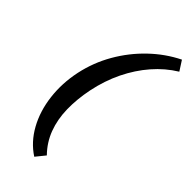

<svg xmlns="http://www.w3.org/2000/svg" viewBox="-292 -764 1036 1036"><g transform="rotate(45 225.5 -246.0)"><path d="M222 221Q154 177 112 101Q70 25 58.5 -70.5Q47 -166 68 -265Q89 -363 138.5 -449Q188 -535 259 -603Q330 -671 415 -713L451 -657Q384 -616 330.5 -554.5Q277 -493 239 -415Q201 -337 182 -245Q165 -161 166.5 -85.5Q168 -10 192 54Q216 118 265 168Z"/></g></svg>

Font: Ysabeau Office
Style: Bold Italic
Weight: 700
Italic angle: -12°
Designer: Christian Thalmann (Catharsis Fonts)
Version: Version 2.001;gftools[0.9.30]; featfreeze: tnum,lnum,ss02